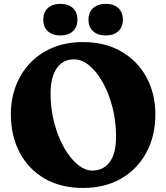

<svg xmlns="http://www.w3.org/2000/svg" viewBox="-20 -932 842 972"><path d="M400 -719Q511.5 -719 593.8 -671.5Q676 -624 721.2 -541.2Q766.5 -458.5 766.5 -353.5Q766.5 -244.5 721.5 -160.5Q676.5 -76.5 594.2 -28.5Q512 19.5 400.5 19.5Q288 19.5 206 -28Q124 -75.5 79.5 -160Q35 -244.5 35 -355Q35 -430.5 60 -496.5Q85 -562.5 132.2 -612.5Q179.5 -662.5 247.2 -690.8Q315 -719 400 -719ZM567.5 -241.5Q567.5 -317 549.8 -387Q532 -457 501.8 -512Q471.5 -567 433.5 -599.2Q395.5 -631.5 355 -631.5Q298 -631.5 267 -585.8Q236 -540 236 -458Q236 -380.5 254.5 -310.5Q273 -240.5 303.5 -186Q334 -131.5 371.8 -100Q409.5 -68.5 448 -68.5Q502.5 -68.5 535 -111.2Q567.5 -154 567.5 -241.5ZM285.5 -752.5Q245.5 -752.5 222.2 -773.8Q199 -795 199 -832.5Q199 -870 222.2 -891.2Q245.5 -912.5 285.5 -912.5Q326 -912.5 349 -891.2Q372 -870 372 -832.5Q372 -795.5 349 -774Q326 -752.5 285.5 -752.5ZM515 -752.5Q475 -752.5 451.5 -773.8Q428 -795 428 -832.5Q428 -870 451.5 -891.2Q475 -912.5 515 -912.5Q556 -912.5 579 -891.2Q602 -870 602 -832.5Q602 -795.5 579 -774Q556 -752.5 515 -752.5Z"/></svg>

Font: Fraunces 9pt SuperSoft
Style: Bold
Weight: 700
Version: Version 1.000;[b76b70a41]